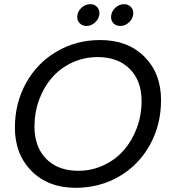

<svg xmlns="http://www.w3.org/2000/svg" viewBox="-20 -898 826 925"><path d="M755.9 -416Q755.9 -297.4 702.6 -200.7Q649.4 -104 555.2 -48.6Q460.9 6.8 344.2 6.8Q212.9 6.8 132.3 -73.7Q51.8 -154.3 51.8 -283.2Q51.8 -400.9 105.2 -497.6Q158.7 -594.2 252.9 -649.7Q347.2 -705.1 462.9 -705.1Q595.7 -705.1 675.8 -624.8Q755.9 -544.4 755.9 -416ZM146 -289.1Q146 -190.4 202.6 -132.8Q259.3 -75.2 356.9 -75.2Q422.9 -75.2 480.2 -102.3Q537.6 -129.4 577.1 -175Q616.7 -220.7 639.4 -282Q662.1 -343.3 662.1 -410.2Q662.1 -508.8 605.2 -565.9Q548.3 -623 450.2 -623Q383.8 -623 326.4 -595.9Q269 -568.8 229.7 -523.2Q190.4 -477.5 168.2 -416.7Q146 -356 146 -289.1ZM397 -772.9Q377.4 -772.9 364.7 -785.2Q352.1 -797.4 352.1 -815.9Q352.1 -840.8 371.1 -859.4Q390.1 -877.9 415 -877.9Q434.1 -877.9 446.5 -865.5Q459 -853 459 -835Q459 -810.1 439.7 -791.5Q420.4 -772.9 397 -772.9ZM560.1 -772.9Q540 -772.9 527.6 -784.9Q515.1 -796.9 515.1 -815.9Q515.1 -840.8 534.2 -859.4Q553.2 -877.9 578.1 -877.9Q596.7 -877.9 609.4 -865.5Q622.1 -853 622.1 -835Q622.1 -810.1 602.8 -791.5Q583.5 -772.9 560.1 -772.9Z"/></svg>

Font: Poppins
Style: Italic
Weight: 400
Italic angle: -10°
Designer: Ninad Kale (Devanagari), Jonny Pinhorn (Latin)
Foundry: Indian Type Foundry
Version: Version 3.200;PS 1.000;hotconv 16.6.54;makeotf.lib2.5.65590